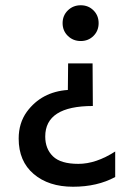

<svg xmlns="http://www.w3.org/2000/svg" viewBox="-20 -537 494 730"><path d="M335.5 -497.5Q355 -478 355 -449Q355 -420 335.5 -400.5Q316 -381 287 -381Q258 -381 238 -400.5Q218 -420 218 -449Q218 -478 238 -497.5Q258 -517 287 -517Q316 -517 335.5 -497.5ZM418 136Q350 173 257.5 173Q165 173 108 124.5Q51 76 51 -10Q51 -69 82 -112Q138 -188 238 -195L239 -296H332L333 -134Q152 -134 152 -18Q152 29 181.5 57.5Q211 86 278 86Q345 86 418 39Z"/></svg>

Font: Hind Colombo Medium
Style: Regular
Weight: 500
Designer: Jyotish Sonowal, Aditi Pimprikar
Foundry: Indian Type Foundry
Version: Version 1.000;PS 1.0;hotconv 1.0.86;makeotf.lib2.5.63406; tt